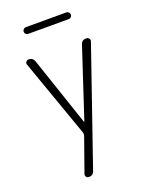

<svg xmlns="http://www.w3.org/2000/svg" viewBox="-167 -779 834 1082"><g transform="rotate(-20 250.0 -237.5)"><path d="M227.5 -26.4 61.5 -496.1Q58.6 -504.9 64.9 -512.2Q71.3 -519.5 80.1 -519.5Q104.5 -519.5 113.3 -496.1L252.9 -83Q252.9 -82 253.9 -82Q255.9 -82 255.9 -83L391.6 -495.1Q399.4 -520.5 426.8 -519.5Q436.5 -519.5 442.4 -511.7Q448.2 -503.9 445.3 -495.1L207 195.3Q199.2 220.7 172.9 219.7Q163.1 219.7 157.7 211.9Q152.3 204.1 155.3 195.3L227.5 -8.8Q230.5 -18.6 227.5 -26.4ZM127 -695.3H371.1Q378.9 -695.3 384.8 -689Q390.6 -682.6 390.6 -674.8Q390.6 -667 384.8 -661.1Q378.9 -655.3 371.1 -655.3H127Q119.1 -655.3 113.3 -661.1Q107.4 -667 107.4 -674.8Q107.4 -682.6 113.3 -689Q119.1 -695.3 127 -695.3Z"/></g></svg>

Font: Rounded Mgen+ 1mn light
Style: Regular
Weight: 200
Designer: [Source Han Sans]
Ryoko NISHIZUKA  (kana & ideographs); Paul D. Hunt (Latin, Greek & Cyrillic); Wenlong ZHANG  (bopomofo
Version: Version 1.059.20150602